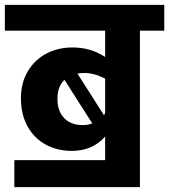

<svg xmlns="http://www.w3.org/2000/svg" viewBox="-40 -713 695 789"><path d="M635 -587H535V56H19V-55H392V-152Q341 -93 255 -93Q195 -93 147.5 -119Q100 -145 73 -194Q46 -243 46 -309Q46 -373 74.5 -420.5Q103 -468 151 -493Q199 -518 258 -518Q333 -518 392 -479V-587H-20V-693H635ZM307 -413Q296 -413 278 -411L387 -240L392 -247V-390Q348 -413 307 -413ZM300 -199Q322 -199 339 -206L225 -385Q196 -358 196 -307Q196 -257 223.5 -228Q251 -199 300 -199Z"/></svg>

Font: FiraGOUPP
Style: Bold
Weight: 700
Designer: bBox Type
Foundry: bBox Type GmbH
Version: Version 1.001